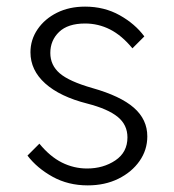

<svg xmlns="http://www.w3.org/2000/svg" viewBox="-20 -540 527 580"><path d="M99 -106Q131 -67 167 -49Q203 -31 243 -31Q292 -31 328.5 -55.5Q365 -80 365 -125Q365 -163 335.5 -187Q306 -211 244 -227Q161 -248 116.5 -288Q72 -328 72 -382Q72 -420 93.5 -451.5Q115 -483 152 -501.5Q189 -520 237 -520Q295 -520 341.5 -494Q388 -468 416 -430L380 -394Q348 -433 312.5 -451Q277 -469 237 -469Q185 -469 158.5 -443.5Q132 -418 132 -380Q132 -343 160.5 -318.5Q189 -294 259 -274Q344 -250 384.5 -214.5Q425 -179 425 -128Q425 -87 401.5 -53.5Q378 -20 337.5 0Q297 20 245 20Q186 20 139 -6Q92 -32 63 -70Z"/></svg>

Font: Moderustic Light
Style: Regular
Weight: 300
Designer: Tural Alisoy
Foundry: TAFT Foundry
Version: Version 2.120